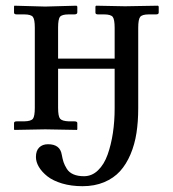

<svg xmlns="http://www.w3.org/2000/svg" viewBox="-20 -451 601 668"><path d="M378.9 -74.2V-211.9H182.1V-76.2Q182.1 -46.4 189 -38.1Q195.8 -29.8 219.2 -28.8H238.8Q249 -28.8 249 -22.9V-2L248 1L137.2 -1Q127.9 -1 83.5 0Q39.1 1 29.8 1L28.8 -2V-22.9Q28.8 -28.8 38.1 -28.8H64Q88.4 -29.3 94.7 -38.1Q101.1 -46.9 101.1 -76.2V-355Q101.1 -383.3 94.5 -392.1Q87.9 -400.9 64 -400.9H38.1Q28.8 -400.9 28.8 -407.2V-428.2L29.8 -431.2L137.2 -428.2Q146.5 -428.2 191.4 -429.7Q236.3 -431.2 246.1 -431.2L249 -428.2V-408.2Q249 -400.9 238.8 -400.9H219.2Q195.8 -400.9 189 -392.8Q182.1 -384.8 182.1 -355V-247.1H378.9V-354Q378.9 -383.3 372.3 -392.1Q365.7 -400.9 341.8 -400.9H320.8Q312 -400.9 312 -407.2V-428.2L314 -431.2L415 -429.2Q424.8 -429.2 471.9 -430.2Q519 -431.2 529.8 -431.2L532.2 -428.2V-407.2Q532.2 -400.9 522.9 -400.9H498Q474.6 -400.9 467.8 -392.3Q460.9 -383.8 460.9 -354V-74.2Q460.9 -27.8 454.8 11.7Q448.7 51.3 434.1 85.9Q419.4 120.6 397.5 144.8Q375.5 168.9 342.3 182.9Q309.1 196.8 267.1 196.8Q228 196.8 196 187.3Q164.1 177.7 144.8 162.4Q125.5 147 115.2 129.6Q105 112.3 105 95.2Q105 73.2 116.5 62Q127.9 50.8 147 50.8Q189 50.8 194.8 86.9Q197.8 103 201.2 113.3Q204.6 123.5 212.4 136.2Q220.2 148.9 235.4 155.5Q250.5 162.1 272 162.1Q299.8 162.1 321 141.6Q342.3 121.1 354.5 86.7Q366.7 52.2 372.8 11.5Q378.9 -29.3 378.9 -74.2Z"/></svg>

Font: Common Serif News
Style: Regular
Weight: 450
Designer: Philipp H. Poll, Khaled Hosny
Foundry: Stefan Peev, Context Ltd.
Version: Version 1.026